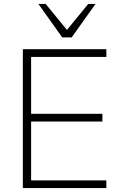

<svg xmlns="http://www.w3.org/2000/svg" viewBox="-20 -955 610 975"><path d="M96 0V-705H520V-666H138V-377H500V-338H138V-39H520V0ZM296 -765 175 -935H212L320 -803L428 -935H465L344 -765Z"/></svg>

Font: Nunito Sans ExtraLight
Style: Regular
Weight: 200
Designer: Vernon Adams
Foundry: Vernon Adams
Version: Version 3.006; ttfautohint (v1.8.3)